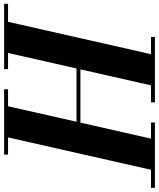

<svg xmlns="http://www.w3.org/2000/svg" viewBox="20 -852 790 955"><g transform="rotate(90 415.5 -375.0)"><path d="M-42.5 -19.5V0H282.5V-19.5H202L279 -360H544L467 -19.5H382.5V0H707.5V-19.5H622L783 -730.5H872.5V-750H547.5V-730.5H628L548.5 -379.5H283.5L363 -730.5H447.5V-750H122.5V-730.5H208L47 -19.5Z"/></g></svg>

Font: Bodoni* 11pt
Style: Bold Italic
Weight: 700
Italic angle: -13°
Version: Version 2.3